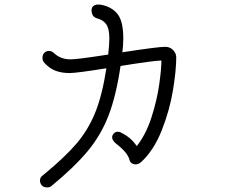

<svg xmlns="http://www.w3.org/2000/svg" viewBox="-20 -789 1040 841"><path d="M752 -538Q752 -481 737.5 -393Q723 -305 688 -217Q653 -129 597 -78Q586 -69 574 -69Q564 -69 556.5 -74.5Q549 -80 547 -89Q540 -120 487 -161Q471 -175 471 -188Q472 -198 479 -205Q486 -212 496 -212Q505 -212 510 -208Q553 -188 579 -149Q620 -201 644 -276.5Q668 -352 677.5 -419.5Q687 -487 687 -524Q651 -523 508 -500Q489 -371 456 -284.5Q423 -198 364.5 -127.5Q306 -57 205 26Q199 32 186 32Q171 32 162 22Q155 12 155 1Q155 -13 169 -22Q264 -100 315.5 -160.5Q367 -221 397.5 -297Q428 -373 446 -490Q316 -469 285 -469Q250 -469 223.5 -479Q197 -489 175 -513Q166 -522 166 -536Q166 -549 174 -557.5Q182 -566 195 -566Q205 -566 215 -558Q244 -529 289 -529Q319 -529 454 -550Q459 -597 459 -620Q459 -663 445.5 -682.5Q432 -702 404 -709Q381 -716 381 -745Q381 -756 389 -762.5Q397 -769 408 -769Q420 -769 424 -768Q472 -758 496 -726Q520 -694 520 -621Q520 -591 516 -560Q672 -584 703 -584Q725 -584 738.5 -569.5Q752 -555 752 -538Z"/></svg>

Font: Tsukimi Rounded
Style: Regular
Weight: 400
Designer: Takashi Funayama
Foundry: Takashi Funayama
Version: Version 1.032; ttfautohint (v1.8.3)